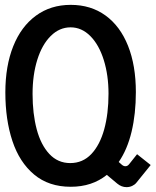

<svg xmlns="http://www.w3.org/2000/svg" viewBox="-20 -755 640 790"><path d="M2 -375Q2 -483.5 34.5 -564.8Q67 -646 127.8 -690.5Q188.5 -735 271 -735Q354 -735 414.2 -691.2Q474.5 -647.5 506.8 -566.5Q539 -485.5 539 -376Q539 -287 521.5 -213.5Q504 -140 468.5 -88.5L481.5 -77Q488.5 -71 496 -71Q504.5 -71 511 -79L544 -120.5L600 -76L541 -3Q534.5 5 523.8 10Q513 15 500.5 15Q480 15 462.5 0.5L419.5 -35.5Q359 13.5 271 13.5Q180.5 13.5 120.2 -37Q60 -87.5 31 -175Q2 -262.5 2 -375ZM426.5 -369.5Q426.5 -445.5 407 -508Q387.5 -570.5 351.8 -606.5Q316 -642.5 270.5 -642.5Q224.5 -642.5 188.8 -607Q153 -571.5 133.5 -509.2Q114 -447 114 -368.5Q114 -287.5 131 -223.2Q148 -159 183 -121.5Q218 -84 269 -84Q320.5 -84 355.8 -121.2Q391 -158.5 408.8 -223Q426.5 -287.5 426.5 -369.5Z"/></svg>

Font: JuliaMono Medium
Style: Regular
Weight: 500
Monospace: yes
Designer: cormullion
Foundry: corm
Version: Version 0.054; ttfautohint (v1.8.4)